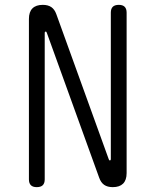

<svg xmlns="http://www.w3.org/2000/svg" viewBox="-20 -760 640 790"><path d="M99 -682Q99 -711 113.5 -725.5Q128 -740 156 -740Q178 -740 191.5 -730.5Q205 -721 212 -701L427 -106Q428 -103 429 -101.5Q430 -100 432 -100Q434 -100 435 -101.5Q436 -103 436 -106V-708Q436 -724 444 -732Q452 -740 469 -740Q485 -740 493 -732Q501 -724 501 -708V-48Q501 -19 486.5 -4.5Q472 10 444 10Q422 10 408.5 0.5Q395 -9 388 -29L173 -624Q172 -627 171 -628.5Q170 -630 168 -630Q166 -630 165 -628.5Q164 -627 164 -624V-22Q164 -6 156 2Q148 10 131 10Q115 10 107 2Q99 -6 99 -22Z"/></svg>

Font: Maple Mono ExtraLight
Style: Regular
Weight: 275
Monospace: yes
Designer: subframe7536
Version: Version 7.000